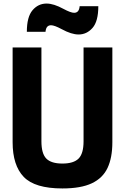

<svg xmlns="http://www.w3.org/2000/svg" viewBox="-20 -1047 703 1080"><path d="M502 -853ZM422 -853Q382 -853 327 -883Q286 -905 267 -905Q239 -905 236 -868H131Q131 -952 163 -989.5Q195 -1027 242 -1027Q282 -1027 337 -997Q378 -975 397 -975Q425 -975 428 -1012H533Q533 -927 500.5 -890Q468 -853 422 -853ZM331 13Q176 13 113.5 -52Q51 -117 51 -247V-780H213V-252Q213 -183 240.5 -155Q268 -127 331 -127Q394 -127 422 -155Q450 -183 450 -252V-780H612V-247Q612 -160 585 -102.5Q558 -45 496.5 -16Q435 13 331 13Z"/></svg>

Font: Tanohe Sans
Style: Bold
Weight: 700
Designer: Village Type and Design LLC & Cristiano Sobral
Foundry: Cooper Hewitt Smithsonian Design Museum
Version: Version 1.00;September 29, 2021;FontCreator 13.0.0.2655 64-b